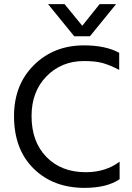

<svg xmlns="http://www.w3.org/2000/svg" viewBox="-20 -903 642 931"><path d="M558 -647V-564Q514 -587 479 -597Q444 -607 387 -607Q278 -607 205.5 -533Q133 -459 133 -340Q133 -216 205 -142Q277 -68 396 -68Q492 -68 560 -119V-34Q498 8 390 8Q238 8 143 -85.5Q48 -179 48 -340Q48 -492 144.5 -587.5Q241 -683 387 -683Q492 -683 558 -647ZM416 -727H340L213 -883H293L379 -778L463 -883H543Z"/></svg>

Font: Hind Regular
Style: Regular
Weight: 400
Designer: Manushi Parikh, Satya Rajpurohit
Foundry: Indian Type Foundry
Version: Version 1.201;PS 1.0;hotconv 1.0.78;makeotf.lib2.5.61930; tt